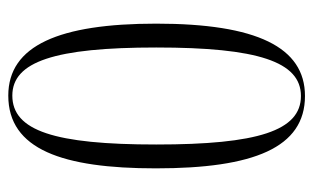

<svg xmlns="http://www.w3.org/2000/svg" viewBox="-170 -594 774 475"><g transform="rotate(-90 217.5 -357.0)"><path d="M217 10C338 10 396 -110 396 -358C396 -598 342 -724 218 -724C85 -724 38 -590 38 -359C38 -117 89 10 217 10ZM217 0C131 0 97 -107 97 -358C97 -609 131 -714 218 -714C302 -714 337 -609 337 -358C337 -107 302 0 217 0Z"/></g></svg>

Font: Noto Serif Display ExtraCondensed Light
Style: Regular
Weight: 300
Width: 2
Designer: Monotype Design Team
Foundry: Monotype Imaging Inc.
Version: Version 2.009